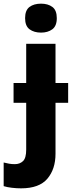

<svg xmlns="http://www.w3.org/2000/svg" viewBox="-75 -788 392 1048"><path d="M62 -689Q62 -732 86 -750Q110 -768 149 -768Q187 -768 211 -750Q235 -732 235 -689Q235 -646 210.5 -628Q186 -610 149 -610Q111 -610 86.5 -628Q62 -646 62 -689ZM40 240Q16 240 -10 237Q-36 234 -55 228V99Q-39 103 -25 105.5Q-11 108 6 108Q33 108 50.5 91.5Q68 75 68 29V-227H-1V-335H68V-549H228V-335H297V-227H228V51Q228 135 183.5 187.5Q139 240 40 240Z"/></svg>

Font: Noto Sans SemiCondensed ExtraBold
Style: Regular
Weight: 800
Width: 4
Designer: Monotype Design Team
Foundry: Monotype Imaging Inc.
Version: Version 2.013; ttfautohint (v1.8.4.7-5d5b)